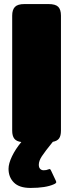

<svg xmlns="http://www.w3.org/2000/svg" viewBox="-20 -700 360 945"><path d="M280 -623V-57Q280 -32 271 -19Q262 -6 240 -2Q201 46 186 69Q171 92 171 111Q171 124 177.5 131Q184 138 195 138Q209 138 217 134Q223 132 224 132Q228 132 231 139L255 190Q257 194 257 196Q257 202 245 207Q205 225 130 225Q75 225 48.5 198.5Q22 172 22 131Q22 105 39 69.5Q56 34 85 -1Q61 -4 50.5 -17.5Q40 -31 40 -57V-623Q40 -652 53.5 -666Q67 -680 100 -680H219Q253 -680 266.5 -666.5Q280 -653 280 -623Z"/></svg>

Font: Mitr
Style: Bold
Weight: 700
Designer: Thanarat Vachiruckul
Foundry: Cadson Demak
Version: Version 1.003